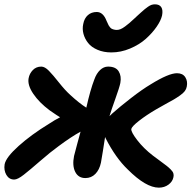

<svg xmlns="http://www.w3.org/2000/svg" viewBox="-28 -823 877 879"><path d="M481.9 -583Q446.3 -583 418.5 -595Q390.6 -606.9 375.5 -626Q360.4 -645 354.2 -667.7Q348.1 -690.4 353 -712.9Q357.9 -739.3 374.3 -753.7Q390.6 -768.1 415 -768.1Q444.3 -768.1 460 -727.1Q461.4 -724.6 464.6 -717.3Q467.8 -710 469.2 -707.3Q470.7 -704.6 474.6 -699.5Q478.5 -694.3 482.2 -692.1Q485.8 -689.9 492.4 -688Q499 -686 506.8 -686Q515.1 -686 524.2 -689.7Q533.2 -693.4 544.9 -702.1Q556.6 -710.9 563.2 -716.6Q569.8 -722.2 584.2 -735.4Q598.6 -748.5 602.1 -752Q606.9 -756.3 618.2 -766.6Q629.4 -776.9 635 -781.2Q640.6 -785.6 649.4 -792Q658.2 -798.3 665.8 -800.8Q673.3 -803.2 681.2 -803.2Q702.1 -803.2 710.4 -790Q718.8 -776.9 713.9 -752Q708.5 -728.5 688.7 -700Q668.9 -671.4 639.4 -645Q609.9 -618.7 567.6 -600.8Q525.4 -583 481.9 -583ZM37.1 -1Q13.7 -1 1.2 -22.2Q-11.2 -43.5 -6.8 -70.8Q-0.5 -103 57.6 -155Q115.7 -207 195.8 -255.9Q219.7 -272 247.1 -286.1Q237.3 -291.5 199.2 -317.9Q151.4 -353.5 124.3 -393.6Q97.2 -433.6 103 -464.8Q106.9 -486.3 122.3 -502.2Q137.7 -518.1 161.1 -518.1Q177.2 -518.1 195.8 -499Q214.4 -480 242.2 -444.8Q270 -409.7 293.9 -388.2Q334.5 -350.6 367.2 -330.1Q385.7 -412.6 403.8 -459Q413.6 -486.8 430.2 -502.4Q446.8 -518.1 466.8 -518.1Q502 -518.1 515.4 -496.3Q528.8 -474.6 522.9 -442.9Q519 -423.3 500 -370.4Q481 -317.4 473.1 -291Q484.4 -302.2 486.8 -304.2Q521 -334.5 571.5 -373.8Q622.1 -413.1 662.1 -437Q744.1 -487.8 782.2 -487.8Q808.6 -487.8 820.3 -469.5Q832 -451.2 827.1 -426.8Q825.2 -415.5 818.1 -406Q811 -396.5 796.1 -386Q781.2 -375.5 768.3 -367.9Q755.4 -360.4 729.2 -346.2Q703.1 -332 686 -321.8Q641.1 -295.4 608.6 -270Q576.2 -244.6 573.2 -232.9Q570.8 -219.7 600.3 -181.4Q629.9 -143.1 671.9 -110.8Q685.5 -100.6 706.1 -85.4Q726.6 -70.3 735.1 -63.7Q743.7 -57.1 753.4 -47.4Q763.2 -37.6 765.6 -29.5Q768.1 -21.5 766.1 -12.2Q762.2 8.3 743.4 22.2Q724.6 36.1 699.2 36.1Q640.1 36.1 557.1 -46.9Q501.5 -100.1 456.1 -189Q455.6 -189.9 454.6 -192.4Q453.6 -194.8 453.1 -195.8Q441.9 -122.1 434.1 -78.1Q427.2 -45.9 408.7 -26.9Q390.1 -7.8 362.8 -7.8Q330.6 -7.8 316.4 -36.1Q302.2 -64.5 311 -108.9Q314.5 -124 325.7 -164.8Q336.9 -205.6 340.8 -220.2Q298.8 -197.3 240.2 -153.8Q203.6 -127.4 156.5 -86.4Q109.4 -45.4 81.1 -23.2Q52.7 -1 37.1 -1Z"/></svg>

Font: Shantell Sans Irregular
Style: Italic
Weight: 600
Italic angle: -11.31°
Designer: Stephen Nixon, Anya Danilova, Shantell Martin
Foundry: Arrow Type
Version: Version 1.006;[9816181b4]